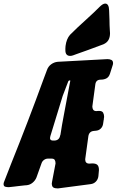

<svg xmlns="http://www.w3.org/2000/svg" viewBox="-95 -1059 653 1075"><path d="M314 -749Q305 -746 298 -746Q271 -746 271 -778V-788Q271 -799 272 -802Q277 -841 297 -864L338 -904Q370 -934 400 -961Q430 -988 458 -1016L462 -1020Q481 -1039 494 -1039Q515 -1039 516 -1000L518 -947Q518 -933 518.5 -918Q519 -903 520 -889L521 -873Q521 -851 512.5 -835.5Q504 -820 484 -811L465 -804Q399 -779 333 -756ZM229 -4Q212 -4 203.5 -9.5Q195 -15 195 -33L196 -37V-39L216 -144Q216 -156 211.5 -163.5Q207 -171 193 -171H174Q162 -171 152 -164Q142 -157 138 -146L109 -65Q102 -48 87.5 -36Q73 -24 55 -22L42 -21Q26 -19 11 -17.5Q-4 -16 -18 -14L-46 -11Q-56 -11 -65.5 -13.5Q-75 -16 -75 -29Q-75 -35 -71 -44L-34 -139Q63 -380 150 -619L168 -667Q175 -687 191.5 -699Q208 -711 228 -713L507 -728Q519 -728 528.5 -723.5Q538 -719 538 -705Q538 -699 535 -691L521 -647Q515 -628 501.5 -620.5Q488 -613 469 -613Q443 -613 439 -588L422 -463Q422 -452 427 -444.5Q432 -437 445 -437Q452 -437 455 -438H460Q477 -438 482.5 -428Q488 -418 488 -404Q488 -400 487 -399L486 -389V-387L485 -386V-384L482 -364Q479 -348 468 -338Q457 -328 441 -327L431 -326Q405 -324 400 -298L382 -167Q382 -143 405 -143L422 -144Q442 -144 450.5 -135.5Q459 -127 459 -107L456 -73Q454 -55 442 -42.5Q430 -30 412 -28ZM187 -297Q185 -287 185 -286Q185 -272 202 -272H211Q238 -274 242 -302H243Q246 -325 252 -358Q258 -391 264 -423L298 -604Q299 -606 299 -606Q299 -609 294 -609Q288 -607 287 -603L256 -522Z"/></svg>

Font: Bangerz 2
Style: Regular
Weight: 400
Designer: vernon adams
Foundry: Vernon Adams
Version: Version 2.10;December 28, 2023;FontCreator 13.0.0.2683 64-bi